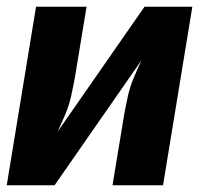

<svg xmlns="http://www.w3.org/2000/svg" viewBox="-20 -550 616 570"><path d="M0 0H142L400 -371Q388 -345 377 -319Q366 -293 360 -266Q354 -239 349 -212L314 0H464L551 -530H409L151 -159Q163 -185 174 -211Q185 -237 191 -264Q197 -291 202 -318L237 -530H87Z"/></svg>

Font: Iosevka Sparkle Heavy Oblique
Style: Regular
Weight: 900
Italic angle: -9°
Designer: Belleve Invis
Foundry: Belleve Invis
Version: Version 4.5.0; ttfautohint (v1.8.3)